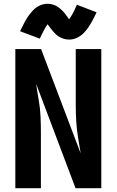

<svg xmlns="http://www.w3.org/2000/svg" viewBox="-20 -994 616 1014"><path d="M61 0H196V-294Q196 -337 194 -380Q192 -423 184.5 -465.5Q177 -508 171 -551L379 0H515V-735H380V-441Q380 -398 382.5 -355Q385 -312 392 -269.5Q399 -227 406 -184L197 -735H61ZM345 -785Q367 -785 387 -794.5Q407 -804 422 -819.5Q437 -835 447 -850Q457 -865 468 -885Q479 -905 490 -929L386 -969Q374 -940 363.5 -921.5Q353 -903 345 -892Q337 -903 329 -914.5Q321 -926 309.5 -937.5Q298 -949 286.5 -957Q275 -965 260.5 -969.5Q246 -974 231 -974Q209 -974 189 -964.5Q169 -955 154.5 -939.5Q140 -924 129.5 -909Q119 -894 108.5 -874Q98 -854 86 -829L190 -790Q203 -818 213.5 -837Q224 -856 231 -866Q239 -856 247.5 -844.5Q256 -833 267 -821Q278 -809 289.5 -801.5Q301 -794 315.5 -789.5Q330 -785 345 -785Z"/></svg>

Font: Iosevka Sparkle Extrabold
Style: Regular
Weight: 800
Designer: Belleve Invis
Foundry: Belleve Invis
Version: Version 4.5.0; ttfautohint (v1.8.3)